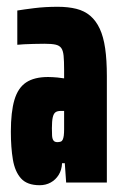

<svg xmlns="http://www.w3.org/2000/svg" viewBox="-20 -538 359 566"><path d="M97 8Q60 8 42 -12Q24 -32 18 -67.5Q12 -103 12 -150Q12 -208 22.5 -243.5Q33 -279 57 -295Q81 -311 122 -311Q129 -311 136 -310.5Q143 -310 149.5 -309.5Q156 -309 161 -308Q166 -307 169 -307V-332Q169 -358 167.5 -373.5Q166 -389 160.5 -396.5Q155 -404 143.5 -406.5Q132 -409 111 -409Q94 -409 78.5 -408.5Q63 -408 51 -407.5Q39 -407 31 -406V-507Q49 -510 81 -514Q113 -518 150 -518Q181 -518 205 -512Q229 -506 246 -491.5Q263 -477 274 -453.5Q285 -430 290 -395.5Q295 -361 295 -314V0H175L171 -57H163Q162 -37 153 -22.5Q144 -8 129.5 0Q115 8 97 8ZM149 -119Q155 -119 159 -120.5Q163 -122 165 -126.5Q167 -131 168 -138Q169 -146 169 -157Q169 -168 169 -184V-211H159Q149 -211 143.5 -207Q138 -203 135.5 -192Q133 -181 133 -160Q133 -148 133.5 -138.5Q134 -129 137.5 -124Q141 -119 149 -119Z"/></svg>

Font: Saira UltraCondensed Black
Style: Regular
Weight: 900
Width: 1
Designer: Hector Gatti with collaboration of the Omnibus-Type team
Foundry: Omnibus-Type
Version: Version 1.101